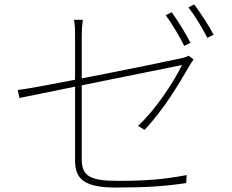

<svg xmlns="http://www.w3.org/2000/svg" viewBox="-20 -829 1040 862"><path d="M751 -774 724 -761C751 -724 788 -663 807 -623L835 -637C813 -681 776 -739 751 -774ZM852 -809 826 -796C855 -759 888 -704 911 -659L939 -673C919 -712 879 -773 852 -809ZM849 -562 827 -579C821 -575 807 -570 792 -567C756 -559 539 -514 347 -477V-671C347 -695 348 -712 352 -740H312C317 -712 317 -697 317 -671V-471C204 -449 103 -430 60 -425L67 -389L317 -440V-108C317 -30 353 13 498 13C640 13 720 7 816 -7L818 -43C718 -24 637 -17 510 -17C381 -17 347 -40 347 -115V-446L797 -537C765 -470 684 -342 600 -264L629 -246C718 -340 784 -454 832 -536C837 -544 843 -555 849 -562Z"/></svg>

Font: Noto Sans JP Thin
Style: Regular
Weight: 100
Designer: Ryoko NISHIZUKA 西塚涼子 (kana, bopomofo & ideographs); Paul D. Hunt (Latin, Greek & Cyrillic); Sandoll Communications 산돌커뮤니
Foundry: Adobe
Version: Version 2.004;hotconv 1.0.118;makeotfexe 2.5.65603